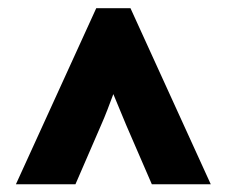

<svg xmlns="http://www.w3.org/2000/svg" viewBox="-20 -562 561 475"><path d="M19.4 -106.2 218.1 -541.7H302.8L501.4 -106.2H355.6L292.4 -252.1Q284.7 -270.1 276.7 -289.9Q268.8 -309.7 260.4 -329.2Q253.5 -310.4 245.8 -290.6Q238.2 -270.8 229.9 -252.1L166.7 -106.2Z"/></svg>

Font: Afacad Flux Black
Style: Regular
Weight: 900
Designer: Kristian Moeller
Foundry: Dicotype
Version: Version 1.100